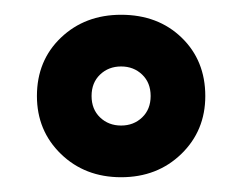

<svg xmlns="http://www.w3.org/2000/svg" viewBox="-20 -718 328 260"><path d="M258 -588Q258 -636 226 -667Q194 -698 144 -698Q95 -698 62.5 -667Q30 -636 30 -588Q30 -541 62.5 -509.5Q95 -478 144 -478Q193 -478 225.5 -509.5Q258 -541 258 -588ZM172.5 -559Q161 -548 144 -548Q127 -548 115.5 -559Q104 -570 104 -588Q104 -606 115.5 -617Q127 -628 144 -628Q161 -628 172.5 -617Q184 -606 184 -588Q184 -570 172.5 -559Z"/></svg>

Font: Roundo
Style: Bold
Weight: 700
Designer: Namrata Goyal (Gurmukhi), Shiva Nallaperumal (Latin)
Foundry: Indian Type Foundry
Version: Version 1.000;PS 1.0;hotconv 1.0.88;makeotf.lib2.5.647800